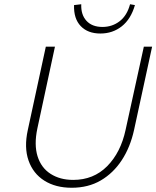

<svg xmlns="http://www.w3.org/2000/svg" viewBox="-20 -878 737 905"><path d="M318 7Q242 7 189 -26.5Q136 -60 114.5 -121.5Q93 -183 111 -265L196 -658H239L156 -272Q140 -196 157 -141.5Q174 -87 218.5 -58.5Q263 -30 325 -30Q421 -30 485 -94.5Q549 -159 572 -266L658 -658H697L612 -266Q594 -184 554 -123Q514 -62 455 -27.5Q396 7 318 7ZM453 -720Q394 -720 360.5 -755Q327 -790 329 -854L363 -858Q361 -809 387.5 -780Q414 -751 463 -751Q509 -751 544 -778Q579 -805 593 -858L616 -854Q597 -788 554 -754Q511 -720 453 -720Z"/></svg>

Font: Ysabeau ExtraLight
Style: Italic
Weight: 250
Italic angle: -12°
Version: Version 2.000;gftools[0.9.27.dev2+g8671c4b]